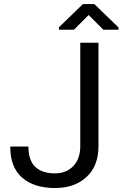

<svg xmlns="http://www.w3.org/2000/svg" viewBox="-20 -923 608 953"><path d="M378.4 -710.9H468.8V-197.3Q468.8 -99.6 409.7 -44.7Q350.6 10.3 253.4 10.3Q149.4 10.3 90.1 -41Q30.8 -92.3 30.8 -195.8H121.1Q121.1 -127.4 154.8 -95Q188.5 -62.5 253.4 -62.5Q309.1 -62.5 343.8 -98.6Q378.4 -134.8 378.4 -197.3ZM567.9 -787.1V-775.4H493.2L419.9 -848.6L347.2 -775.4H272.5V-787.6L391.6 -902.8H448.2Z"/></svg>

Font: Roboto Web
Style: Regular
Weight: 400
Designer: Google
Version: Version 1.200310; 2013